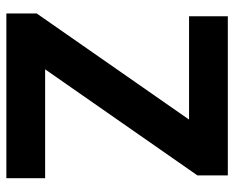

<svg xmlns="http://www.w3.org/2000/svg" viewBox="-88 -666 754 619"><g transform="rotate(90 289.5 -357.0)"><path d="M555 0H24V-98L366 -589H33V-714H546V-616L204 -125H555Z"/></g></svg>

Font: Noto Sans IKEA
Style: Bold
Weight: 600
Designer: Monotype Design Team
Foundry: Monotype Imaging Inc.
Version: Version 2.001